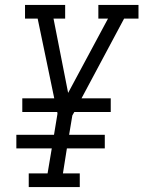

<svg xmlns="http://www.w3.org/2000/svg" viewBox="-20 -755 579 775"><path d="M96 0V-55H172L189 -156H46V-211H198L212 -296L211 -303H70V-358H199L167 -512L132 -680H81V-735H243V-680H196L255 -380L416 -680H377V-735H539V-680H481L309 -358H427V-303H280L272 -289L259 -211H403V-156H250L234 -55H302V0Z"/></svg>

Font: Iosevka Slab Light
Style: Italic
Weight: 300
Italic angle: -9°
Monospace: yes
Designer: Belleve Invis
Foundry: Belleve Invis
Version: Version 11.1.1; ttfautohint (v1.8.3)